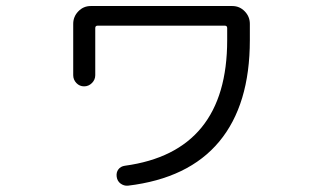

<svg xmlns="http://www.w3.org/2000/svg" viewBox="-20 -584 1040 621"><path d="M216.8 -340.8V-506.8Q216.8 -530.3 233.4 -547.4Q250 -564.5 273.4 -564.5H731.4Q754.9 -564.5 771.5 -547.4Q788.1 -530.3 788.1 -506.8V-454.1Q788.1 -245.1 689 -126Q589.8 -6.8 393.6 16.6Q380.9 17.6 370.1 9.8Q359.4 2 357.4 -12.2Q355.5 -26.4 362.8 -36.1Q370.1 -45.9 383.8 -47.9Q714.8 -92.8 714.8 -454.1V-493.2Q714.8 -501 707 -501H295.9Q288.1 -501 288.1 -493.2V-340.8Q288.1 -326.2 277.3 -315.4Q266.6 -304.7 252 -304.7Q237.3 -304.7 227.1 -315.4Q216.8 -326.2 216.8 -340.8Z"/></svg>

Font: Rounded Mgen+ 2m regular
Style: Regular
Weight: 400
Designer: [Source Han Sans]
Ryoko NISHIZUKA  (kana & ideographs); Paul D. Hunt (Latin, Greek & Cyrillic); Wenlong ZHANG  (bopomofo
Version: Version 1.059.20150602